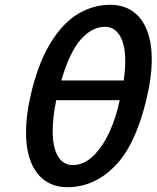

<svg xmlns="http://www.w3.org/2000/svg" viewBox="-20 -760 646 792"><path d="M435.5 -740.2Q487.3 -740.2 525.6 -714.6Q564 -689 585 -638.2Q606 -587.4 606 -514.2Q606 -439 582 -341.8Q536.1 -156.2 451.2 -72Q366.2 12.2 257.8 12.2Q206.1 12.2 167.7 -13.4Q129.4 -39.1 108.4 -89.8Q87.4 -140.6 87.4 -213.9Q87.4 -291 110.8 -385.3Q142.1 -510.7 192.9 -590.1Q243.7 -669.4 305.2 -704.8Q366.7 -740.2 435.5 -740.2ZM473.6 -346.7H211.9Q197.3 -276.9 197.3 -219.7Q197.3 -151.4 219.2 -115.2Q241.2 -79.1 280.3 -79.1Q325.7 -79.1 364.5 -116.7Q403.3 -154.3 431.4 -215.3Q459.5 -276.4 473.6 -346.7ZM413.1 -649.4Q359.9 -649.4 313.7 -597.7Q267.6 -545.9 232.9 -428.2H490.2Q496.6 -470.7 496.6 -507.3Q496.6 -576.2 474.4 -612.8Q452.1 -649.4 413.1 -649.4Z"/></svg>

Font: Lesson One Medium
Style: Italic
Weight: 500
Italic angle: -14°
Designer: But Ko, Victor Gaultney, Annie Olsen, Julie Remington, Don Collingsworth, Eric Hays, Becca Hirsbrunner
Version: Version 1.100